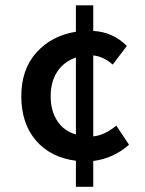

<svg xmlns="http://www.w3.org/2000/svg" viewBox="-20 -674 553 731"><path d="M269 37.1V-62Q172.9 -74.2 117.2 -138.7Q61.5 -203.1 61 -306.6Q61 -410.2 118.7 -474.1Q176.3 -538.1 269 -553.2V-653.8H335V-556.2Q410.2 -552.2 462.9 -499L409.2 -428.2Q374 -459 335 -462.9V-154.8Q377.9 -158.7 422.9 -195.8L471.2 -123Q413.1 -71.3 335 -61V37.1ZM269 -162.1V-455.1Q223.6 -439.5 198.2 -401.4Q172.9 -363.3 172.9 -307.6Q172.9 -252 198.2 -213.4Q223.6 -174.8 269 -162.1Z"/></svg>

Font: SourceSansPro-Semibold
Style: Regular
Weight: 600
Designer: Paul D. Hunt
Foundry: Adobe Systems Incorporated
Version: Version 2.020;PS 2.0;hotconv 1.0.86;makeotf.lib2.5.63406